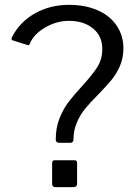

<svg xmlns="http://www.w3.org/2000/svg" viewBox="-20 -772 563 792"><path d="M29 -618Q61 -681 123.5 -716.5Q186 -752 265 -752Q332 -752 383 -729.5Q434 -707 461.5 -666Q489 -625 489 -573Q489 -533 475 -500.5Q461 -468 440.5 -443Q420 -418 386 -383Q352 -349 331.5 -324Q311 -299 297 -266.5Q283 -234 283 -195Q283 -190 279.5 -186.5Q276 -183 271 -183H223Q210 -183 210 -197Q210 -244 225 -282.5Q240 -321 261 -349Q282 -377 317 -415Q361 -463 381.5 -495.5Q402 -528 402 -570Q402 -623 364 -654.5Q326 -686 264 -686Q214 -686 167 -659Q120 -632 103 -592Q101 -587 98.5 -586Q96 -585 91 -587L34 -605Q29 -606 28 -610Q27 -614 29 -618ZM298 -16Q298 -7 294 -3.5Q290 0 279 0H209Q195 0 195 -14V-99Q195 -111 205 -111H288Q298 -111 298 -100Z"/></svg>

Font: n
Style: Regular
Weight: 400
Designer: Pablo Impallari, Rodrigo Fuenzalida
Foundry: Impallari Type
Version: Version 1.002; ttfautohint (v1.5)